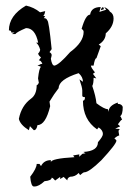

<svg xmlns="http://www.w3.org/2000/svg" viewBox="-20 -465 484 695"><path d="M74.2 -444.8Q103 -438.5 125 -420.4L143.6 -424.8Q141.1 -409.7 136.2 -407.2L143.6 -406.7L138.7 -399.4Q148.4 -399.4 150.9 -391.6Q156.7 -391.6 167 -287.1L159.2 -276.4Q167 -271.5 167 -265.6Q167 -262.7 164.1 -252.4Q168 -227.5 177.2 -227.5Q193.8 -230.5 233.9 -276.4Q282.7 -312.5 282.7 -349.6Q282.7 -356 275.4 -360.4Q290 -412.1 306.2 -412.1Q310.5 -439.5 344.7 -439.5L339.8 -421.9L364.3 -429.7L357.4 -439.5Q372.6 -433.1 377.9 -422.9Q391.1 -415.5 391.1 -398.4Q391.1 -368.7 362.8 -344.2Q362.8 -319.3 337.4 -303.7L344.7 -297.9L329.1 -254.4Q323.2 -254.4 318.8 -227.5H309.1Q309.1 -220.7 323.7 -203.1L316.4 -197.8L328.6 -181.2L318.8 -183.6Q318.8 -162.1 314 -153.8Q326.7 -116.7 329.1 -91.3Q357.4 -69.8 370.6 -69.8L373 -60.1Q373 -82.5 406.2 -93.8L406.7 -88.9Q420.4 -88.9 424.3 -78.1Q424.3 -49.3 414.6 -44.4Q417 -44.4 421.9 -31.7Q418 -31.7 406.7 -15.1Q414.1 -9.8 414.1 -6.8Q411.6 -6.8 397 1Q414.1 1 414.1 3.4Q409.2 3.4 409.2 11.7L411.6 25.4Q404.8 26.4 394 36.1Q401.4 41.5 401.4 44.4Q400.9 56.6 347.2 114.7Q302.2 158.7 285.2 158.7Q280.8 158.7 270 168.9L264.6 161.1Q252.4 174.8 233.9 174.8Q223.6 178.7 223.6 188L210.4 175.3L197.8 183.1V175.3L179.7 188.5Q171.4 178.2 167 178.2Q167 188.5 141.1 190.9Q120.6 210 105 210H102.5Q92.3 210 89.4 174.8Q112.8 144 112.8 128.4H123L128.4 136.2Q139.2 114.7 164.1 114.7V122.6Q164.1 108.9 249.5 104L244.6 97.7L267.1 93.8L266.6 102.5L278.3 91.8L289.6 89.8L281.7 85Q334.5 82 334.5 49.8Q352.5 29.3 352.5 20Q352.5 6.3 336.9 -3.9L331.5 3.4Q280.3 -31.7 280.3 -100.6Q287.6 -100.6 287.6 -113.3Q277.8 -113.3 277.8 -118.7V-137.7Q277.8 -148.4 267.6 -177.7L280.3 -168.9Q280.3 -186.5 264.6 -200.2Q192.4 -177.2 192.4 -146Q175.8 -125 159.2 -97.2L161.6 -80.6Q145 -12.2 115.7 -12.2Q112.3 6.3 102.5 6.3L88.4 -8.3L84.5 6.3Q53.2 -13.2 48.3 -34.7Q57.6 -82.5 92.3 -107.9Q112.8 -122.6 112.8 -156.7Q116.2 -156.7 120.6 -165L117.7 -181.2Q121.6 -218.3 128.4 -223.1L115.7 -228.5L125.5 -231.4Q125.5 -233.9 133.3 -233.9Q128.4 -246.6 120.6 -246.6L128.4 -257.3Q118.2 -265.1 118.2 -272Q123 -274.9 125.5 -284.7Q120.6 -303.2 110.8 -310.5H118.2Q107.4 -363.3 74.2 -363.3Q41.5 -349.6 35.6 -341.8H22.9L32.7 -347.2H21Q21 -355 12.2 -355Q12.2 -408.7 74.2 -444.8ZM353 -439.9 356.4 -432.1 344.7 -427.7 347.7 -435.5Z"/></svg>

Font: Truetypewriter PolyglOTT
Style: Regular
Weight: 400
Designer: Sergey Beatoff a.k.a. Sam_T
Version: Version 3.76